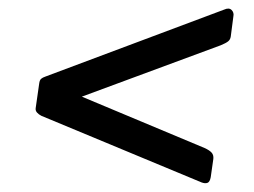

<svg xmlns="http://www.w3.org/2000/svg" viewBox="-20 -577 584 441"><path d="M464 -170Q462 -159 456.5 -157Q451 -155 443 -158L75 -311Q69 -314 65 -318.5Q61 -323 62 -329L70 -385Q71 -393 74.5 -396Q78 -399 84 -401L495 -555Q506 -560 512 -554Q518 -548 516 -539L510 -493Q509 -486 504 -482Q499 -478 487 -473L168 -355L450 -237Q461 -232 466 -226.5Q471 -221 470 -212Z"/></svg>

Font: Libre Franklin
Style: Italic
Weight: 400
Italic angle: -8°
Designer: Pablo Impallari, Rodrigo Fuenzalida, Nhung Nguyen
Foundry: Impallari Type
Version: Version 3.000